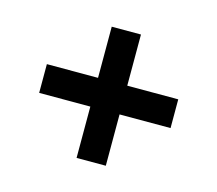

<svg xmlns="http://www.w3.org/2000/svg" viewBox="-68 -656 646 571"><g transform="rotate(15 255.0 -370.0)"><path d="M210.5 -168V-326H53V-414.5H210.5V-572H300.5V-414.5H457.5V-326H300.5V-168Z"/></g></svg>

Font: Big Shoulders Stencil Text Thin
Style: Bold
Weight: 700
Version: Version 2.001